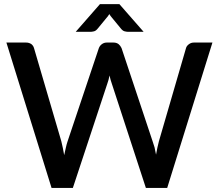

<svg xmlns="http://www.w3.org/2000/svg" viewBox="-20 -931 1083 951"><path d="M940.4 -720.2H1032.2L808.1 0H702.6L533.7 -517.1Q529.3 -528.8 527.8 -535.6Q524.9 -545.4 522.5 -557.1Q522 -554.7 517.6 -535.6Q512.7 -520 511.7 -517.1L340.8 0H235.4L11.7 -720.2H109.4Q123.5 -720.2 134.8 -712.9Q145 -705.1 148.4 -692.9L283.7 -231.4Q287.1 -216.8 291 -199.2Q292.5 -192.4 294.7 -179.7Q296.9 -167 297.9 -162.6Q300.3 -175.3 306.2 -199.7Q310.1 -217.8 314.9 -231.4L469.7 -692.9Q474.1 -704.1 483.4 -711.4Q494.6 -720.2 508.3 -720.2H542.5Q557.1 -720.2 567.4 -712.4Q576.7 -704.6 582 -692.9L735.8 -231.4Q741.7 -215.3 745.6 -200.7Q752 -171.4 752.9 -165Q753.9 -169.4 755.1 -176.8Q756.3 -184.1 757.6 -189.7Q758.8 -195.3 759.8 -200.7Q761.2 -209.5 767.1 -231.4L901.4 -692.9Q904.3 -703.6 915.5 -711.9Q926.3 -720.2 940.4 -720.2ZM571.3 -910.6 691.4 -773.4H613.3Q607.9 -773.4 597.2 -775.9Q587.4 -778.3 577.6 -791L527.8 -851.6Q522.9 -858.4 521.5 -861.3Q520 -858.4 515.1 -851.6L465.3 -791Q455.6 -778.3 445.8 -775.9Q435.1 -773.4 429.7 -773.4H355L475.1 -910.6Z"/></svg>

Font: Lato-SemiBold
Style: Regular
Weight: 500
Designer: Lukasz Dziedzic with Adam Twardoch and Botio Nikoltchev
Foundry: tyPoland Lukasz Dziedzic
Version: ""